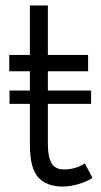

<svg xmlns="http://www.w3.org/2000/svg" viewBox="-20 -680 372 706"><path d="M211 6Q151 6 120.5 -28Q90 -62 90 -146V-298H15V-347H90V-418H14V-478H90V-660H156V-478H304V-418H156V-347H315V-298H156V-151Q156 -103 169.5 -80Q183 -57 215 -57Q258 -57 292 -79L320 -26Q299 -12 268 -3Q237 6 211 6Z"/></svg>

Font: Lil Grotesk
Style: Regular
Weight: 400
Designer: Bastien Sozeau
Foundry: NBR — Bastien Sozeau
Version: Version 4.002; ttfautohint (v1.8.4.7-5d5b)